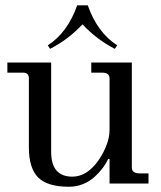

<svg xmlns="http://www.w3.org/2000/svg" viewBox="-20 -692 606 724"><path d="M311 -671.9Q346.7 -569.8 421.9 -521L413.1 -507.8Q345.2 -542.5 291 -600.1Q236.8 -542.5 168.9 -507.8L160.2 -521Q235.4 -569.8 271 -671.9ZM240.2 12.2Q158.7 12.2 123.8 -22.9Q88.9 -58.1 88.9 -136.2V-396Q88.9 -418 67.9 -418H7.8V-456.1H172.9V-119.1Q172.9 -25.9 252.9 -25.9Q301.8 -25.9 341.3 -74.2Q362.8 -100.1 377.9 -135.3Q393.1 -170.4 393.1 -202.1V-396Q393.1 -418 366.2 -418H324.2V-456.1H477.1V-60.1Q477.1 -38.1 507.8 -38.1H540V0H393.1V-92.8H388.2Q379.9 -75.2 367.4 -58.6Q355 -42 336.7 -25.1Q318.4 -8.3 293.2 2Q268.1 12.2 240.2 12.2Z"/></svg>

Font: New Heterodox Mono
Style: Book
Weight: 400
Designer: Hao Chi Kiang <hello@hckiang.com>, Alexey Kryukov <alexios@thessalonica.org.ru>
Version: Version 0.0.3